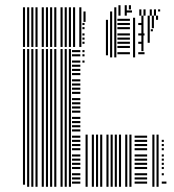

<svg xmlns="http://www.w3.org/2000/svg" viewBox="-20 -716 666 736"><path d="M76 -8H68V-528H76ZM92 0H84V-528H92ZM108 0H100V-528H108ZM124 0H116V-528H124ZM148 0H140V-528H148ZM164 0H156V-528H164ZM180 0H172V-528H180ZM196 0H188V-528H196ZM220 0H212V-528H220ZM236 0H228V-528H236ZM252 0H244V-528H252ZM288 -12H256V-20H288ZM288 -28H256V-36H288ZM288 -44H256V-52H288ZM288 -68H256V-76H288ZM288 -84H256V-92H288ZM288 -100H256V-108H288ZM288 -116H256V-124H288ZM288 -140H256V-148H288ZM288 -156H256V-164H288ZM288 -172H256V-180H288ZM288 -188H256V-196H288ZM288 -212H256V-220H288ZM288 -228H256V-236H288ZM288 -244H256V-252H288ZM288 -260H256V-268H288ZM288 -284H256V-292H288ZM288 -300H256V-308H288ZM288 -316H256V-324H288ZM288 -332H256V-340H288ZM288 -356H256V-364H288ZM288 -372H256V-380H288ZM288 -388H256V-396H288ZM288 -404H256V-412H288ZM288 -428H256V-436H288ZM288 -444H256V-452H288ZM288 -460H256V-468H288ZM288 -476H256V-484H288ZM288 -500H256V-508H288ZM288 -516H256V-524H288ZM316 0H308V-200H316ZM304 -476H296V-484H304ZM304 -500H296V-508H304ZM304 -516H296V-524H304ZM340 0H332V-200H340ZM356 0H348V-200H356ZM372 0H364V-200H372ZM396 0H388V-200H396ZM412 0H404V-200H412ZM428 0H420V-200H428ZM444 0H436V-200H444ZM468 0H460V-200H468ZM484 0H476V-200H484ZM544 -12H496V-20H544ZM544 -28H496V-36H544ZM544 -44H496V-52H544ZM544 -68H496V-76H544ZM544 -84H496V-92H544ZM544 -100H496V-108H544ZM544 -116H496V-124H544ZM544 -140H496V-148H544ZM544 -156H496V-164H544ZM544 -172H496V-180H544ZM544 -188H496V-196H544ZM572 0H564V-200H572ZM588 0H580V-200H588ZM618 -12H600V-20H618ZM608 -44H600V-52H608ZM608 -68H600V-76H608ZM608 -84H600V-92H608ZM608 -100H600V-108H608ZM608 -116H600V-124H608ZM608 -140H600V-148H608ZM608 -156H600V-164H608ZM608 -172H600V-180H608ZM76 -536H68V-632H76ZM92 -536H84V-632H92ZM108 -536H100V-632H108ZM124 -536H116V-632H124ZM148 -536H140V-632H148ZM164 -536H156V-632H164ZM180 -536H172V-632H180ZM196 -536H188V-632H196ZM220 -536H212V-632H220ZM236 -536H228V-632H236ZM252 -536H244V-632H252ZM268 -536H260V-632H268ZM292 -536H284V-632H292ZM304 -548H296V-556H304ZM304 -564H296V-572H304ZM304 -580H296V-588H304ZM304 -604H296V-612H304ZM304 -620H296V-628H304ZM76 -632H68V-664H76ZM92 -632H84V-664H92ZM108 -632H100V-664H108ZM124 -632H116V-664H124ZM148 -632H140V-664H148ZM164 -632H156V-664H164ZM180 -632H172V-664H180ZM196 -632H188V-664H196ZM220 -632H212V-664H220ZM236 -632H228V-664H236ZM252 -632H244V-664H252ZM268 -632H260V-664H268ZM292 -632H284V-664H292ZM308 -632H300V-664H308ZM76 -664H68V-680H76ZM92 -664H84V-680H92ZM108 -664H100V-680H108ZM124 -664H116V-680H124ZM148 -664H140V-680H148ZM164 -664H156V-680H164ZM180 -664H172V-680H180ZM196 -664H188V-680H196ZM220 -664H212V-680H220ZM236 -664H228V-680H236ZM252 -664H244V-680H252ZM268 -664H260V-680H268ZM292 -664H284V-680H292ZM308 -664H300V-672H308ZM76 -680H68V-688H76ZM92 -680H84V-688H92ZM108 -680H100V-688H108ZM124 -680H116V-688H124ZM148 -680H140V-688H148ZM164 -680H156V-688H164ZM180 -680H172V-688H180ZM196 -680H188V-688H196ZM220 -680H212V-688H220ZM236 -680H228V-688H236ZM252 -680H244V-688H252ZM268 -680H260V-688H268ZM292 -680H284V-688H292ZM394 -504H386V-640H394ZM410 -496H402V-656H410ZM426 -496H418V-656H426ZM478 -508H430V-516H478ZM478 -532H430V-540H478ZM478 -548H430V-556H478ZM478 -564H430V-572H478ZM478 -580H430V-588H478ZM478 -604H430V-612H478ZM478 -620H430V-628H478ZM478 -636H430V-644H478ZM498 -496H490V-648H498ZM534 -508H510V-516H534ZM526 -548H510V-556H526ZM534 -580H510V-588H534ZM526 -620H510V-628H526ZM530 -520H522V-608H530ZM554 -552H546V-608H554ZM566 -596H558V-604H566ZM530 -608H522V-648H530ZM554 -608H546V-648H554ZM570 -608H562V-648H570ZM586 -640H578V-648H586ZM530 -648H522V-656H530ZM554 -648H546V-656H554ZM570 -648H562V-656H570ZM586 -648H578V-656H586ZM410 -656H402V-672H410ZM426 -656H418V-680H426ZM442 -656H434V-680H442ZM466 -656H458V-680H466ZM486 -668H462V-676H486ZM522 -656H514V-672H522ZM538 -656H530V-672H538ZM562 -656H554V-672H562ZM578 -656H570V-672H578ZM522 -672H514V-680H522ZM538 -672H530V-680H538ZM562 -672H554V-680H562ZM578 -672H570V-680H578ZM594 -672H586V-680H594ZM426 -680H418V-688H426ZM442 -680H434V-696H442ZM466 -680H458V-696H466ZM482 -680H474V-696H482Z"/></svg>

Font: Rubik Lines
Style: Regular
Weight: 400
Designer: Hubert and Fischer, NaN
Foundry: Hubert and Fischer, NaN
Version: Version 2.201